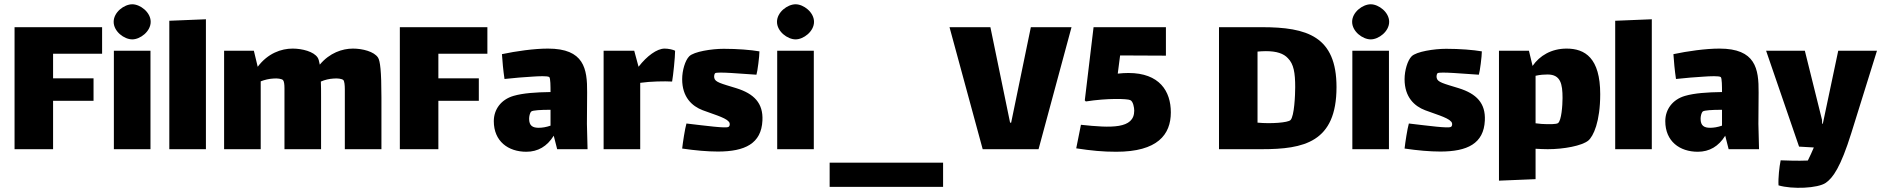

<svg xmlns="http://www.w3.org/2000/svg" viewBox="-20 -697 8789 897"><path d="M48 0H228V-226H417V-331H228V-446H457V-570H48Z M598 -513C635 -513 684 -550 684 -595C684 -640 635 -677 598 -677C560 -677 511 -640 511 -595C511 -550 560 -513 598 -513ZM512 0H683V-460H512Z M771 0H942V-607L771 -600Z M1746 -428C1728 -456 1674 -470 1629 -470C1579 -470 1520 -450 1474 -395C1471 -412 1468 -422 1464 -428C1446 -456 1392 -470 1347 -470C1294 -470 1231 -448 1184 -385L1166 -460H1027V0H1198V-317C1216 -324 1237 -329 1256 -330C1275 -332 1296 -329 1302 -323C1307 -318 1309 -303 1309 -285V-225V0H1480V-242C1480 -271 1480 -295 1479 -316C1497 -324 1519 -329 1538 -330C1557 -332 1578 -329 1584 -323C1589 -318 1591 -300 1591 -279V-225V0H1762V-242C1762 -365 1756 -413 1746 -428Z M1848 0H2028V-226H2217V-331H2028V-446H2257V-570H1848Z M2725 0 2722 -118 2723 -265C2724 -376 2709 -470 2540 -470C2475 -470 2391 -458 2325 -444C2327 -412 2331 -368 2337 -328C2385 -333 2428 -337 2467 -339C2496 -341 2538 -343 2546 -337C2552 -333 2552 -291 2552 -267C2483 -266 2424 -262 2379 -249C2321 -232 2287 -186 2287 -131C2287 -37 2354 12 2439 12C2493 12 2536 -13 2567 -63L2583 0ZM2497 -100C2469 -100 2452 -109 2452 -142C2452 -153 2455 -169 2462 -176C2468 -182 2510 -184 2544 -184H2552V-110C2532 -103 2513 -100 2497 -100Z M3085 -470C3049 -470 3002 -435 2964 -386H2963L2943 -460H2800V0H2971V-310C3020 -317 3084 -318 3120 -316C3125 -343 3134 -430 3134 -460C3125 -465 3103 -470 3085 -470Z M3420 -285C3348 -307 3321 -313 3317 -333C3315 -343 3318 -352 3321 -355C3332 -363 3447 -352 3514 -348C3519 -363 3528 -434 3528 -457C3488 -464 3425 -469 3361 -469C3305 -469 3222 -456 3200 -434C3181 -415 3167 -368 3167 -327C3167 -243 3213 -201 3263 -182C3302 -167 3368 -148 3382 -131C3392 -125 3391 -107 3383 -104C3370 -97 3281 -109 3187 -120C3180 -96 3170 -31 3167 -3C3229 6 3285 11 3334 11C3460 11 3537 -26 3542 -134C3546 -215 3503 -259 3420 -285Z M3697 -513C3734 -513 3783 -550 3783 -595C3783 -640 3734 -677 3697 -677C3659 -677 3610 -640 3610 -595C3610 -550 3659 -513 3697 -513ZM3611 0H3782V-460H3611Z M3856 176H4386V63H3856Z M4704 -124H4699L4607 -570H4416L4571 0H4832L4986 -570H4796Z M5252 -356C5236 -356 5220 -355 5202 -353L5213 -438L5427 -437V-570H5089L5048 -228L5053 -223C5153 -239 5250 -236 5261 -229C5274 -223 5279 -194 5279 -180C5279 -94 5171 -99 5030 -114L5008 -4C5080 7 5132 12 5195 12C5388 12 5450 -68 5450 -172C5450 -271 5397 -356 5252 -356Z M5875 -570H5675V0H5875C6071 0 6224 -32 6224 -290C6224 -527 6087 -570 5875 -570ZM6009 -136C5997 -124 5919 -118 5855 -124V-456C5868 -457 5879 -458 5894 -458C5944 -458 5977 -447 5997 -425C6024 -398 6031 -357 6031 -290C6031 -254 6027 -154 6009 -136Z M6384 -513C6421 -513 6470 -550 6470 -595C6470 -640 6421 -677 6384 -677C6346 -677 6297 -640 6297 -595C6297 -550 6346 -513 6384 -513ZM6298 0H6469V-460H6298Z M6795 -285C6723 -307 6696 -313 6692 -333C6690 -343 6693 -352 6696 -355C6707 -363 6822 -352 6889 -348C6894 -363 6903 -434 6903 -457C6863 -464 6800 -469 6736 -469C6680 -469 6597 -456 6575 -434C6556 -415 6542 -368 6542 -327C6542 -243 6588 -201 6638 -182C6677 -167 6743 -148 6757 -131C6767 -125 6766 -107 6758 -104C6745 -97 6656 -109 6562 -120C6555 -96 6545 -31 6542 -3C6604 6 6660 11 6709 11C6835 11 6912 -26 6917 -134C6921 -215 6878 -259 6795 -285Z M7299 -470C7228 -470 7173 -437 7140 -389L7123 -460H6983V147L7154 140V-2C7174 -1 7193 0 7211 0C7287 0 7370 -16 7400 -40C7424 -60 7456 -128 7456 -257C7456 -426 7385 -470 7299 -470ZM7259 -122C7251 -116 7218 -116 7182 -118L7154 -121V-343C7176 -348 7195 -349 7210 -349C7271 -349 7280 -305 7280 -239C7280 -205 7275 -134 7259 -122Z M7526 0H7697V-607L7526 -600Z M8198 0 8195 -118 8196 -265C8197 -376 8182 -470 8013 -470C7948 -470 7864 -458 7798 -444C7800 -412 7804 -368 7810 -328C7858 -333 7901 -337 7940 -339C7969 -341 8011 -343 8019 -337C8025 -333 8025 -291 8025 -267C7956 -266 7897 -262 7852 -249C7794 -232 7760 -186 7760 -131C7760 -37 7827 12 7912 12C7966 12 8009 -13 8040 -63L8056 0ZM7970 -100C7942 -100 7925 -109 7925 -142C7925 -153 7928 -169 7935 -176C7941 -182 7983 -184 8017 -184H8025V-110C8005 -103 7986 -100 7970 -100Z M8568 -460 8496 -119H8493L8492 -138L8412 -460H8231L8385 -12L8454 -8C8446 11 8436 33 8426 53C8377 55 8329 53 8299 52C8293 81 8287 135 8289 169C8353 188 8473 183 8510 157C8543 134 8579 85 8629 -75L8749 -460Z"/></svg>

Font: FilmFarsi_V5 Display
Style: Regular
Weight: 400
Designer: Borna Izadpanah
Foundry: Borna Izadpanah
Version: Version 1.000;PS 001.000;hotconv 1.0.88;makeotf.lib2.5.64775